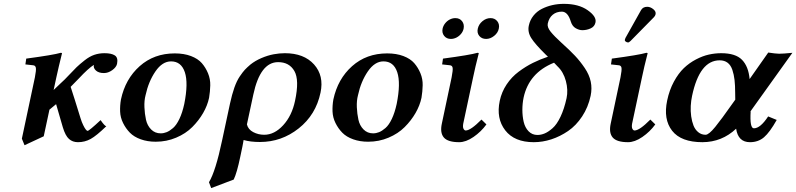

<svg xmlns="http://www.w3.org/2000/svg" viewBox="-20 -718 4089 986"><path d="M269.5 -321.3 255.4 -255.9Q266.6 -267.6 291 -289.8Q315.4 -312 327.1 -325.2Q356.9 -356.9 373 -372.6Q389.2 -388.2 414.6 -408.2Q439.9 -428.2 464.4 -436.5Q488.8 -444.8 516.6 -444.8Q552.2 -444.8 569.8 -433.3Q587.4 -421.9 581.1 -390.1Q577.1 -372.6 556.4 -357.7Q535.6 -342.8 513.7 -342.8Q486.8 -342.8 472.7 -355.7Q458.5 -368.7 461.9 -384.8Q433.6 -367.2 384.8 -314.9L342.8 -272Q360.4 -218.8 393.6 -110.8Q399.9 -90.3 407.5 -75Q415 -59.6 420.7 -52.7Q426.3 -45.9 429.7 -45.9Q437.5 -45.9 496.6 -101.1Q518.1 -70.3 525.9 -69.8Q475.6 -21 445.6 -4.4Q415.5 12.2 380.4 12.2Q353 12.2 334.5 -4.2Q315.9 -20.5 302.7 -64Q288.6 -110.8 268.1 -183.1L233.9 -154.8L204.6 -18.1L106 27.8L92.3 -5.9L159.2 -320.8Q166.5 -358.4 164.1 -370.1Q161.6 -381.8 150.4 -382.8L110.4 -387.2L114.7 -417Q252.9 -435.5 292 -446.8Q298.8 -446.8 298.3 -443.8Q280.3 -371.1 269.5 -321.3Z M858.4 -402.8Q813.5 -402.8 778.1 -351.1Q742.7 -299.3 727.5 -229Q720.2 -201.2 721.7 -167.2Q723.1 -133.3 729.7 -103.3Q736.3 -73.2 756.1 -53.2Q775.9 -33.2 805.2 -33.2Q820.8 -33.2 835.9 -39.3Q851.1 -45.4 868.7 -60.5Q886.2 -75.7 901.4 -107.4Q916.5 -139.2 926.3 -184.1Q947.8 -291.5 929.2 -347.2Q910.6 -402.8 858.4 -402.8ZM601.1 -207Q623.5 -312.5 697.3 -378.2Q771 -443.8 877.4 -443.8Q924.8 -443.8 960.7 -430.2Q996.6 -416.5 1016.4 -393.8Q1036.1 -371.1 1048.3 -341.6Q1060.5 -312 1059.8 -280Q1059.1 -248 1053.7 -215.8Q1045.4 -176.3 1023.2 -137.7Q1001 -99.1 967.3 -65.4Q933.6 -31.7 884.5 -11Q835.4 9.8 779.8 9.8Q737.3 9.8 702.6 -2.7Q668 -15.1 647 -36.6Q626 -58.1 612.1 -86.2Q598.1 -114.3 596.9 -145Q595.7 -175.8 601.1 -207Z M1495.1 -200.2Q1518.1 -307.1 1491.9 -353Q1465.8 -398.9 1408.2 -398.9Q1316.4 -398.9 1280.8 -231.9L1248 -79.1Q1254.4 -53.2 1280.3 -39.6Q1306.2 -25.9 1336.9 -25.9Q1389.2 -25.9 1434.1 -74.7Q1479 -123.5 1495.1 -200.2ZM1180.2 204.1 1064.5 248 1053.2 217.8Q1087.4 161.1 1120.6 2.9L1161.1 -186Q1171.4 -233.4 1183.6 -268.1Q1195.8 -302.7 1211.2 -325.4Q1226.6 -348.1 1237.3 -359.6Q1248 -371.1 1265.6 -386.2Q1290.5 -406.2 1322.8 -419.9Q1355 -433.6 1385 -439.2Q1415 -444.8 1442.9 -444.8Q1541 -444.8 1592.8 -387Q1644.5 -329.1 1626 -242.2Q1602.1 -128.4 1513.9 -58.6Q1425.8 11.2 1314.9 11.2Q1265.6 11.2 1231 1Q1230 6.3 1228 18.1Q1226.1 29.8 1224.6 36.1Q1219.7 60.1 1213.9 86.9Q1196.8 169.4 1180.2 204.1Z M1949.2 -402.8Q1904.3 -402.8 1868.9 -351.1Q1833.5 -299.3 1818.4 -229Q1811 -201.2 1812.5 -167.2Q1814 -133.3 1820.6 -103.3Q1827.1 -73.2 1846.9 -53.2Q1866.7 -33.2 1896 -33.2Q1911.6 -33.2 1926.8 -39.3Q1941.9 -45.4 1959.5 -60.5Q1977.1 -75.7 1992.2 -107.4Q2007.3 -139.2 2017.1 -184.1Q2038.6 -291.5 2020 -347.2Q2001.5 -402.8 1949.2 -402.8ZM1691.9 -207Q1714.4 -312.5 1788.1 -378.2Q1861.8 -443.8 1968.3 -443.8Q2015.6 -443.8 2051.5 -430.2Q2087.4 -416.5 2107.2 -393.8Q2127 -371.1 2139.2 -341.6Q2151.4 -312 2150.6 -280Q2149.9 -248 2144.5 -215.8Q2136.2 -176.3 2114 -137.7Q2091.8 -99.1 2058.1 -65.4Q2024.4 -31.7 1975.3 -11Q1926.3 9.8 1870.6 9.8Q1828.1 9.8 1793.5 -2.7Q1758.8 -15.1 1737.8 -36.6Q1716.8 -58.1 1702.9 -86.2Q1689 -114.3 1687.7 -145Q1686.5 -175.8 1691.9 -207Z M2433.6 -570.8Q2438.5 -593.3 2457.5 -609.1Q2476.6 -625 2499 -625Q2521 -625 2533.7 -609.1Q2546.4 -593.3 2541.5 -570.8Q2537.1 -549.3 2517.6 -533.7Q2498 -518.1 2476.6 -518.1Q2454.1 -518.1 2441.4 -533.4Q2428.7 -548.8 2433.6 -570.8ZM2252.9 -570.8Q2255.9 -585.4 2265.9 -598.1Q2275.9 -610.8 2289.8 -617.9Q2303.7 -625 2318.4 -625Q2340.8 -625 2353 -609.1Q2365.2 -593.3 2360.8 -570.8Q2357.9 -556.6 2347.9 -544.4Q2337.9 -532.2 2324 -525.1Q2310.1 -518.1 2295.4 -518.1Q2273.4 -518.1 2261 -533.7Q2248.5 -549.3 2252.9 -570.8ZM2299.3 -320.8Q2306.6 -358.4 2304.4 -370.1Q2302.2 -381.8 2290.5 -382.8L2250.5 -387.2L2254.9 -417Q2393.1 -435.5 2432.1 -446.8Q2439 -446.8 2438.5 -443.8Q2419.9 -371.1 2409.7 -321.3L2358.9 -83Q2357.4 -74.7 2357.7 -68.1Q2357.9 -61.5 2360.1 -57.1Q2362.3 -52.7 2365.2 -50.3Q2368.2 -47.9 2371.6 -47.9Q2397 -47.9 2452.6 -104L2478 -79.1Q2450.7 -41.5 2411.6 -14.6Q2372.6 12.2 2337.9 12.2Q2280.3 12.2 2259.5 -11.7Q2238.8 -35.6 2249 -83Z M2843.3 -377 2825.2 -396Q2696.3 -344.2 2668.9 -216.8Q2662.6 -186 2662.6 -153.8Q2662.6 -121.6 2669.4 -92Q2676.3 -62.5 2694.6 -43.7Q2712.9 -24.9 2740.2 -24.9Q2758.3 -24.9 2777.1 -32.7Q2795.9 -40.5 2817.6 -59.6Q2839.4 -78.6 2858.4 -118.4Q2877.4 -158.2 2889.6 -213.9Q2898.4 -255.4 2886 -302Q2873.5 -348.6 2843.3 -377ZM2793.9 -426.8 2782.2 -438Q2728 -491.2 2708.3 -522.5Q2688.5 -553.7 2695.8 -586.9Q2701.7 -615.2 2719.5 -637.5Q2737.3 -659.7 2762.5 -672.4Q2787.6 -685.1 2816.2 -691.7Q2844.7 -698.2 2875.5 -698.2Q2951.7 -698.2 2998 -665.5Q3044.4 -632.8 3038.1 -603Q3033.7 -581.5 3013.4 -572.3Q2993.2 -563 2970.7 -563Q2954.1 -563 2936.3 -573.2Q2918.5 -583.5 2911.1 -607.9Q2896 -657.7 2865.7 -658.2Q2837.4 -658.2 2818.4 -642.3Q2799.3 -626.5 2793 -597.2Q2789.1 -578.6 2807.6 -555.4Q2826.2 -532.2 2863.8 -498Q2906.2 -460 2932.9 -431.6Q2959.5 -403.3 2982.9 -368.7Q3006.3 -334 3013.7 -298.8Q3021 -263.7 3013.2 -226.1Q3000.5 -167 2969.5 -120.1Q2938.5 -73.2 2897.5 -45.2Q2856.4 -17.1 2811.3 -2.4Q2766.1 12.2 2721.2 12.2Q2621.6 12.2 2574.5 -48.8Q2527.3 -109.9 2546.4 -200.2Q2556.2 -246.1 2581.8 -284.4Q2607.4 -322.8 2643.8 -349.9Q2680.2 -377 2716.6 -395Q2752.9 -413.1 2793.9 -426.8Z M3303.7 -683.1Q3319.8 -683.1 3334.7 -671.1Q3349.6 -659.2 3346.7 -645Q3344.7 -636.2 3338.4 -629.9L3218.3 -507.8Q3210.4 -500 3205.6 -500Q3199.2 -500 3193.4 -504.4Q3187.5 -508.8 3189 -514.2Q3190.4 -520 3191.9 -522.9L3272 -666Q3281.7 -683.1 3303.7 -683.1ZM3166.5 -320.8Q3173.8 -358.4 3171.6 -370.1Q3169.4 -381.8 3157.7 -382.8L3117.7 -387.2L3122.1 -417Q3260.3 -435.5 3299.3 -446.8Q3306.2 -446.8 3305.7 -443.8Q3287.1 -371.1 3276.9 -321.3L3226.1 -83Q3224.6 -74.7 3224.9 -68.1Q3225.1 -61.5 3227.3 -57.1Q3229.5 -52.7 3232.4 -50.3Q3235.4 -47.9 3238.8 -47.9Q3264.2 -47.9 3319.8 -104L3345.2 -79.1Q3317.9 -41.5 3278.8 -14.6Q3239.7 12.2 3205.1 12.2Q3147.5 12.2 3126.7 -11.7Q3106 -35.6 3116.2 -83Z M3755.9 -206.1 3755.4 -241.2Q3755.4 -279.8 3752.2 -307.4Q3749 -335 3741 -359.1Q3732.9 -383.3 3716.6 -395.8Q3700.2 -408.2 3675.8 -408.2Q3572.8 -408.2 3534.2 -226.1Q3528.8 -201.2 3527.3 -174.3Q3525.9 -147.5 3529.5 -120.8Q3533.2 -94.2 3541.5 -73.2Q3549.8 -52.2 3565.9 -39.1Q3582 -25.9 3603.5 -25.9Q3620.1 -25.9 3653.1 -66.4Q3686 -106.9 3737.3 -180.2ZM3683.6 -444.8Q3757.3 -444.8 3790.5 -410.9Q3823.7 -377 3829.6 -312L3925.3 -448.2Q3962.4 -442.4 3981.2 -442.1Q4000 -441.9 4049.3 -446.8L3832.5 -144L3835 -146Q3829.6 -59.1 3851.6 -59.1Q3884.8 -59.1 3924.8 -120.1L3968.8 -102.1Q3933.1 -38.6 3903.6 -13.2Q3874 12.2 3831.5 12.2Q3770.5 12.2 3760.3 -57.1Q3687.5 11.7 3587.4 12.2Q3477.5 12.2 3431.6 -46.6Q3385.7 -105.5 3406.2 -202.1Q3417.5 -255.9 3440.7 -298.6Q3463.9 -341.3 3491.9 -368.2Q3520 -395 3554.2 -412.8Q3588.4 -430.7 3620.1 -437.7Q3651.9 -444.8 3683.6 -444.8Z"/></svg>

Font: Linux Libertine Slanted
Style: Semibold Slanted
Weight: 600
Designer: Philipp H. Poll
Foundry: Philipp H. Poll
Version: Version 5.1.1